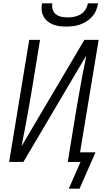

<svg xmlns="http://www.w3.org/2000/svg" viewBox="-20 -975 640 1156"><path d="M379 -815Q358 -815 337.5 -817.5Q317 -820 299 -827.5Q281 -835 266 -847Q251 -859 242 -876Q233 -893 231 -913.5Q229 -934 233 -955H295Q292 -936 297.5 -917.5Q303 -899 317 -888.5Q331 -878 350 -874Q369 -870 388 -870Q407 -870 427 -874Q447 -878 465 -888.5Q483 -899 494.5 -917.5Q506 -936 509 -955H571Q567 -934 559 -913.5Q551 -893 536 -876Q521 -859 502 -847Q483 -835 462 -827.5Q441 -820 420.5 -817.5Q400 -815 379 -815ZM459 161H394L465 0H388L436 -294Q444 -342 452.5 -390.5Q461 -439 470 -487L480 -542Q486 -567 490.5 -591.5Q495 -616 499 -640L121 0H35L156 -735H221L173 -441Q165 -393 156.5 -344.5Q148 -296 139 -248L129 -193Q124 -168 119 -143.5Q114 -119 110 -95L488 -735H574L462 -58H555Z"/></svg>

Font: Iosevka Light Extended
Style: Italic
Weight: 300
Width: 7
Italic angle: -9°
Monospace: yes
Designer: Belleve Invis
Foundry: Belleve Invis
Version: Version 32.5.0; ttfautohint (v1.8.4)